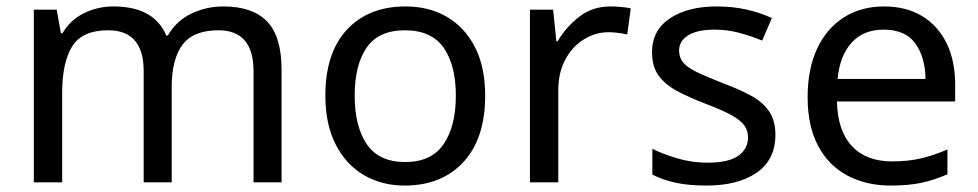

<svg xmlns="http://www.w3.org/2000/svg" viewBox="-20 -566 3036 596"><path d="M673 -546Q764 -546 809 -499.5Q854 -453 854 -349V0H767V-345Q767 -472 658 -472Q580 -472 546.5 -427Q513 -382 513 -296V0H426V-345Q426 -472 316 -472Q235 -472 204 -422Q173 -372 173 -278V0H85V-536H156L169 -463H174Q199 -505 241.5 -525.5Q284 -546 332 -546Q458 -546 496 -456H501Q528 -502 574.5 -524Q621 -546 673 -546Z M1486 -269Q1486 -136 1418.5 -63Q1351 10 1236 10Q1165 10 1109.5 -22.5Q1054 -55 1022 -117.5Q990 -180 990 -269Q990 -402 1057 -474Q1124 -546 1239 -546Q1312 -546 1367.5 -513.5Q1423 -481 1454.5 -419.5Q1486 -358 1486 -269ZM1081 -269Q1081 -174 1118.5 -118.5Q1156 -63 1238 -63Q1319 -63 1357 -118.5Q1395 -174 1395 -269Q1395 -364 1357 -418Q1319 -472 1237 -472Q1155 -472 1118 -418Q1081 -364 1081 -269Z M1875 -546Q1890 -546 1907.5 -544.5Q1925 -543 1938 -540L1927 -459Q1914 -462 1898.5 -464Q1883 -466 1869 -466Q1828 -466 1792 -443.5Q1756 -421 1734.5 -380.5Q1713 -340 1713 -286V0H1625V-536H1697L1707 -438H1711Q1737 -482 1778 -514Q1819 -546 1875 -546Z M2387 -148Q2387 -70 2329 -30Q2271 10 2173 10Q2117 10 2076.5 1Q2036 -8 2005 -24V-104Q2037 -88 2082.5 -74.5Q2128 -61 2175 -61Q2242 -61 2272 -82.5Q2302 -104 2302 -140Q2302 -160 2291 -176Q2280 -192 2251.5 -208Q2223 -224 2170 -244Q2118 -264 2081 -284Q2044 -304 2024 -332Q2004 -360 2004 -404Q2004 -472 2059.5 -509Q2115 -546 2205 -546Q2254 -546 2296.5 -536.5Q2339 -527 2376 -510L2346 -440Q2312 -454 2275 -464Q2238 -474 2199 -474Q2145 -474 2116.5 -456.5Q2088 -439 2088 -409Q2088 -387 2101 -371.5Q2114 -356 2144.5 -341.5Q2175 -327 2226 -307Q2277 -288 2313 -268Q2349 -248 2368 -219.5Q2387 -191 2387 -148Z M2724 -546Q2793 -546 2842.5 -516Q2892 -486 2918.5 -431.5Q2945 -377 2945 -304V-251H2578Q2580 -160 2624.5 -112.5Q2669 -65 2749 -65Q2800 -65 2839.5 -74.5Q2879 -84 2921 -102V-25Q2880 -7 2840 1.5Q2800 10 2745 10Q2669 10 2610.5 -21Q2552 -52 2519.5 -113.5Q2487 -175 2487 -264Q2487 -352 2516.5 -415Q2546 -478 2599.5 -512Q2653 -546 2724 -546ZM2723 -474Q2660 -474 2623.5 -433.5Q2587 -393 2580 -321H2853Q2852 -389 2821 -431.5Q2790 -474 2723 -474Z"/></svg>

Font: Noto Sans Buhid
Style: Regular
Weight: 400
Designer: Monotype Design Team
Foundry: Monotype Imaging Inc.
Version: Version 2.001